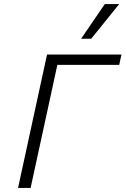

<svg xmlns="http://www.w3.org/2000/svg" viewBox="-20 -927 619 947"><path d="M69 0 212 -658H274L131 0ZM229 -607 241 -658H579L568 -607ZM380 -736 497 -907H568L430 -736Z"/></svg>

Font: Ysabeau Office Light
Style: Italic
Weight: 300
Italic angle: -12°
Designer: Christian Thalmann (Catharsis Fonts)
Version: Version 2.001;gftools[0.9.30]; featfreeze: tnum,lnum,ss02